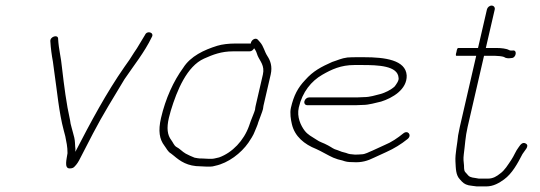

<svg xmlns="http://www.w3.org/2000/svg" viewBox="-20 -622 1936 688"><path d="M470.7 -449 460 -433C449.8 -416 438.6 -399.6 426.4 -383C361.2 -289.5 305.1 -184.6 250 -78C250.5 -86 250.3 -92.3 249.4 -97L248.6 -111C248.4 -121 244.6 -137.5 241.7 -146L236.3 -166C233.7 -174.7 231.9 -183 231.1 -191C217.7 -250.7 209.9 -312.9 202.3 -378C199 -415.6 190.3 -445.5 188.3 -482C189.4 -500.2 158.6 -491.4 160.4 -474C161.8 -449.7 165.3 -423.8 169.6 -401L174 -368C184.8 -295.5 190.8 -220.1 208.6 -154L213.9 -134C217.8 -114.3 222.1 -96.1 221.9 -73C219 -52.5 209.3 -19.2 228.8 -18.5C237.7 -18.2 244.1 -20.7 248 -26C254.9 -32.7 261.5 -42.7 267.9 -56C281.9 -82.7 298.6 -115.4 313.1 -143.5C347.3 -209.6 389.2 -276.5 426 -338C459.1 -387 497.6 -434.3 523.9 -489C534.1 -505.2 507.3 -514.4 499.7 -497C489.8 -480.5 481.4 -466.4 470.7 -449Z M922.3 -231C922.6 -235 923.2 -239 924.1 -243L950 -355C956.6 -384 948.8 -404.9 938.2 -421C927 -438.3 925.1 -455.8 911.7 -471L904.6 -479C896.7 -489.3 879.8 -479.4 878.6 -466H821.6C800.6 -466 776.1 -463.4 758.7 -458C711.3 -443.3 662.8 -420.7 636.5 -379C601.9 -331.7 573.2 -269.3 556.9 -199C546.3 -152.9 551.3 -123.1 569.1 -100C576.6 -90.2 581.4 -78.3 592.6 -72L602.8 -64C626.1 -44.1 652.1 -26 699 -26C708.2 -25.3 715.1 -25 719.8 -25H733.8C739.1 -25 745 -26 751.5 -28C798.3 -37.9 843.9 -73.1 870 -110.5C876.5 -119.8 888.9 -139 892.9 -151C896.6 -160.9 903.1 -173.5 905.5 -184C908.7 -193.1 920.3 -222.2 922.3 -231ZM878.4 -188C877.9 -186 876 -180.3 872.5 -171C853.6 -117.9 812.5 -75.2 765.4 -58C758.4 -56.9 747.6 -53 740.2 -53H726.2C721.6 -53 715 -53.3 706.5 -54C697.8 -54 691.9 -54.3 688.7 -55L677.2 -57C669.6 -59.7 652.2 -67.7 645.5 -71.5C632.5 -78.8 624.5 -89.4 611.2 -96C603 -101.7 599.9 -111.9 593.7 -120C579.8 -138.1 576.6 -162.9 585.1 -199.5C587 -207.8 589.3 -216.3 591.9 -225C614.4 -299.2 650 -384.6 711.1 -412C743.1 -426.3 772.8 -438 815.1 -438H874.1C880.8 -438 886.3 -441.7 890.7 -449C897.4 -440.2 899.8 -433.1 903.4 -422C911.7 -402.9 929.3 -386.9 922 -355L896.1 -243C895 -238.3 894.3 -233.7 893.9 -229C891.9 -220.6 880.7 -194.6 878.4 -188Z M1081.6 -245H1254.6C1262.6 -245 1271 -245.3 1279.8 -246C1303.1 -246 1325.7 -253.8 1345.6 -258C1385.2 -270.3 1439.4 -301.1 1437.3 -352C1433.5 -407.2 1359.3 -417 1284.3 -417H1256.3C1245.6 -417 1235.2 -416.7 1225 -416C1203.5 -413.4 1188.9 -405.7 1170.3 -400C1131.3 -382.5 1102.1 -367.8 1073.3 -335C1047.3 -307.7 1032.7 -280.1 1022.5 -236C1018 -216.8 1022.3 -192.3 1025.9 -177C1036.2 -133 1070.4 -105 1113.3 -88C1132.1 -79.7 1156 -65 1174.2 -57L1190.8 -51L1206.8 -47C1219.1 -42.6 1226.1 -41 1244.5 -41C1276.2 -38.7 1297.7 -46 1320.2 -57L1363.8 -77C1392 -89.6 1417.5 -105.3 1440.6 -124C1457 -137.3 1441.7 -157.3 1425.2 -144C1405.2 -127.7 1382.3 -112 1357.5 -102L1313.9 -82C1301.8 -77.6 1289.3 -69 1274.9 -69C1267.4 -68.3 1259.7 -68 1251.7 -68C1236.2 -69.3 1231 -69.5 1220.1 -74L1205 -78C1199.5 -80 1194.3 -82 1189.4 -84C1173.6 -88.2 1171.9 -92.2 1155.3 -101C1137.9 -110.8 1126.5 -112.2 1113.2 -122C1097.2 -132.2 1082.7 -139.5 1071.9 -153.5C1058.5 -171 1042.7 -202.5 1050.7 -237C1063.6 -292.9 1095.7 -331.5 1134.7 -354C1168 -373.2 1201.4 -389 1249.8 -389H1277.8C1334 -389 1405.8 -386.8 1408.2 -343C1410.6 -334 1399.2 -318.6 1394 -312C1380.8 -299.8 1359.8 -289.6 1342.8 -285C1325.2 -280.8 1306.4 -274 1284.3 -274C1276.1 -273.3 1268.4 -273 1261 -273H1088C1080.1 -273 1072.6 -267 1070.8 -259C1069 -251.1 1073.6 -245 1081.6 -245Z M1724.8 -588 1692.9 -450H1621.9C1619.2 -450 1617.1 -445.3 1615.7 -436C1612.8 -426.7 1612.8 -422 1615.4 -422H1686.4L1627.6 -167C1625.1 -156.3 1623.1 -146.3 1621.6 -137C1619 -106.8 1610.5 -71.4 1612 -43.5C1613.5 -17.2 1613 5.4 1628.2 21C1638 32.3 1644.3 38.5 1659.3 42L1672.8 44L1688.4 46H1722.4C1748.2 46 1769.1 33.4 1786.2 21C1815.1 -0.1 1834.2 -35.2 1852.2 -70C1858.5 -81.3 1879.1 -98.7 1864.3 -107.5C1853.4 -114 1845.7 -105.2 1838.9 -95C1827.6 -80.6 1822.2 -63.8 1811.7 -48.5C1799.8 -31.1 1788.8 -11.8 1772 0C1760.2 9.5 1747.1 18 1728.8 18H1695.8L1684.3 16C1665.4 13.6 1661 11.7 1652 0C1642.7 -8.4 1643 -13.4 1642.7 -29C1641.2 -43.2 1639.8 -52.5 1641.9 -69C1646.5 -101.9 1647.2 -131 1655.6 -167L1714.4 -422H1754.4C1761.7 -422 1780.1 -420.4 1785.5 -418C1793.5 -412.5 1801.5 -412.5 1812.6 -414C1830 -414 1834.5 -444.4 1816.8 -441H1809.8C1807.8 -441 1805.6 -441.7 1803.3 -443C1794.5 -448 1774.8 -450 1760.9 -450H1720.9L1752.8 -588C1754.5 -595.7 1749 -602 1741.5 -602C1734 -602 1726.5 -595.7 1724.8 -588Z"/></svg>

Font: HoneyBee
Style: XLitIt
Weight: 200
Foundry: Cannot Into Space Fonts
Version: Version 0.89